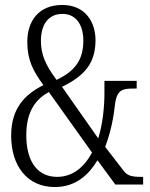

<svg xmlns="http://www.w3.org/2000/svg" viewBox="-20 -744 603 774"><path d="M201 10C286 10 338 -40 373 -98L445 0H557V-31H549C510 -31 493 -36 478 -56L404 -152C426 -210 438 -269 444 -326C452 -385 477 -387 522 -387H531V-418H401V-369C401 -312 394 -244 376 -186L230 -394C325 -440 365 -493 365 -582C365 -655 324 -724 231 -724C135 -724 90 -658 90 -575C90 -501 114 -457 155 -401C78 -362 25 -306 25 -197C25 -76 89 10 201 10ZM208 -422C162 -484 145 -525 145 -580C145 -645 175 -688 232 -688C289 -688 316 -640 316 -581C316 -504 284 -458 208 -422ZM210 -31C138 -31 86 -84 86 -199C86 -300 128 -346 177 -373L351 -129C320 -71 274 -31 210 -31Z"/></svg>

Font: Noto Serif Georgian ExtraCondensed Light
Style: Regular
Weight: 300
Width: 2
Designer: Monotype Design Team, Akaki Razmadze
Foundry: Google LLC
Version: Version 2.003